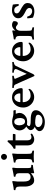

<svg xmlns="http://www.w3.org/2000/svg" viewBox="1424 -2114 906 3795"><g transform="rotate(-90 1877.5 -216.0)"><path d="M211.9 5.9Q168 5.9 140.6 -20.5Q113.3 -46.9 100.6 -87.9Q87.9 -128.9 87.9 -171.9V-281.2Q87.9 -328.1 72.3 -343.8Q63.5 -354.5 50.3 -358.9Q37.1 -363.3 26.9 -364.3Q16.6 -365.2 16.6 -367.2Q16.6 -394.5 21.5 -396.5Q44.9 -398.4 74.2 -403.3Q103.5 -408.2 128.9 -413.6Q154.3 -418.9 164.1 -421.9Q171.9 -423.8 178.7 -425.8Q185.5 -427.7 186.5 -427.7Q191.4 -427.7 193.8 -420.9Q196.3 -414.1 196.3 -410.2Q187.5 -344.7 187.5 -324.2V-207Q187.5 -130.9 209 -97.7Q230.5 -64.5 278.3 -64.5Q309.6 -64.5 331.1 -83.5Q352.5 -102.5 352.5 -120.1V-281.2Q352.5 -328.1 336.9 -343.8Q328.1 -354.5 314.9 -358.4Q301.8 -362.3 291.5 -363.8Q281.2 -365.2 281.2 -367.2Q281.2 -395.5 287.1 -396.5Q305.7 -398.4 334 -403.3Q362.3 -408.2 392.1 -414.6Q421.9 -420.9 443.4 -425.8L451.2 -427.7Q456.1 -427.7 459 -420.9Q461.9 -414.1 460.9 -410.2Q457 -377 455.1 -356Q453.1 -335 453.1 -326.2V-132.8Q453.1 -108.4 455.1 -90.8Q457 -73.2 460.9 -64.5Q464.8 -56.6 476.6 -54.2Q488.3 -51.8 499.5 -51.8Q510.7 -51.8 513.7 -50.8Q517.6 -49.8 517.6 -42Q517.6 -38.1 515.6 -28.8Q513.7 -19.5 509.8 -19.5Q488.3 -19.5 445.8 -11.7Q403.3 -3.9 358.4 5.9Q351.6 5.9 351.6 -9.8V-52.7Q351.6 -57.6 348.6 -57.6Q326.2 -33.2 289.1 -13.7Q252 5.9 211.9 5.9Z M568.4 2.9Q564.5 -1 564.5 -15.6Q564.5 -29.3 568.4 -29.3Q576.2 -29.3 588.9 -33.2Q601.6 -37.1 612.8 -43Q624 -48.8 625 -52.7Q628.9 -69.3 630.9 -87.9Q632.8 -106.4 632.8 -125V-282.2Q632.8 -328.1 617.2 -344.7Q608.4 -355.5 595.2 -359.4Q582 -363.3 571.8 -364.3Q561.5 -365.2 561.5 -367.2Q561.5 -396.5 566.4 -396.5Q597.7 -400.4 635.3 -407.7Q672.9 -415 703.1 -421.9L734.4 -429.7Q741.2 -429.7 741.2 -410.2Q741.2 -397.5 737.8 -373.5Q734.4 -349.6 734.4 -326.2V-140.6Q734.4 -79.1 741.2 -52.7Q743.2 -48.8 753.9 -43Q764.6 -37.1 777.3 -33.2Q790 -29.3 794.9 -29.3Q797.9 -29.3 798.3 -15.6Q798.8 -2 796.9 2.9Q766.6 1 735.4 -1Q704.1 -2.9 683.6 -2.9Q653.3 -2.9 621.6 -1Q589.8 1 568.4 2.9ZM675.8 -531.2Q651.4 -531.2 633.8 -548.8Q616.2 -566.4 616.2 -590.8Q616.2 -615.2 633.8 -632.3Q651.4 -649.4 675.8 -649.4Q700.2 -649.4 717.3 -632.3Q734.4 -615.2 734.4 -590.8Q734.4 -566.4 717.3 -548.8Q700.2 -531.2 675.8 -531.2Z M1023.4 6.8Q972.7 6.8 937 -25.9Q901.4 -58.6 901.4 -127V-363.3H841.8Q835 -363.3 835 -388.7Q835 -396.5 835.9 -397.5Q855.5 -406.2 874 -419.4Q892.6 -432.6 911.1 -449.2Q939.5 -477.5 957 -498.5Q974.6 -519.5 974.6 -519.5Q979.5 -519.5 984.4 -519Q989.3 -518.6 993.2 -517.6Q1002 -514.6 1002 -511.7V-416H1073.2Q1095.7 -416 1107.9 -415.5Q1120.1 -415 1121.1 -415Q1128.9 -415 1128.9 -406.2Q1128.9 -381.8 1119.1 -363.3H1002V-127.9Q1002 -88.9 1018.6 -68.4Q1035.2 -47.9 1064.5 -47.9Q1085 -47.9 1102.5 -56.2Q1120.1 -64.5 1122.1 -64.5Q1126 -65.4 1130.9 -55.7Q1135.7 -45.9 1134.8 -43Q1130.9 -34.2 1112.8 -22.5Q1094.7 -10.7 1070.8 -2Q1046.9 6.8 1023.4 6.8Z M1361.3 216.8Q1314.5 216.8 1273.9 204.6Q1233.4 192.4 1208.5 168Q1183.6 143.6 1183.6 109.4Q1183.6 81.1 1211.4 54.7Q1239.3 28.3 1271.5 17.6Q1246.1 9.8 1224.6 -12.2Q1203.1 -34.2 1203.1 -63.5Q1203.1 -104.5 1275.4 -150.4Q1256.8 -159.2 1238.8 -179.2Q1220.7 -199.2 1209.5 -226.1Q1198.2 -252.9 1198.2 -280.3Q1198.2 -327.1 1221.7 -360.4Q1245.1 -393.6 1284.7 -411.6Q1324.2 -429.7 1373 -429.7Q1410.2 -429.7 1454.1 -417Q1498 -404.3 1532.2 -404.3H1587.9Q1589.8 -404.3 1594.7 -391.6Q1599.6 -378.9 1599.6 -372.1Q1599.6 -358.4 1593.8 -358.4H1530.3Q1526.4 -358.4 1526.4 -355.5L1535.2 -330.1Q1543.9 -305.7 1543.9 -283.2Q1543.9 -245.1 1522 -210.4Q1500 -175.8 1461.9 -154.3Q1423.8 -132.8 1375 -132.8Q1357.4 -132.8 1342.3 -133.8Q1327.1 -134.8 1314.5 -136.7Q1302.7 -131.8 1293 -118.7Q1283.2 -105.5 1283.2 -94.7Q1283.2 -81.1 1300.8 -74.2Q1318.4 -67.4 1345.2 -64.9Q1372.1 -62.5 1397.5 -62.5H1408.2Q1505.9 -62.5 1551.3 -37.1Q1596.7 -11.7 1596.7 36.1Q1597.7 85 1564.5 126Q1531.2 167 1477.5 191.9Q1423.8 216.8 1361.3 216.8ZM1373 -174.8Q1409.2 -174.8 1426.3 -202.6Q1443.4 -230.5 1443.4 -271.5Q1443.4 -323.2 1423.8 -355.5Q1404.3 -387.7 1367.2 -387.7Q1332 -387.7 1315.4 -357.4Q1298.8 -327.1 1298.8 -288.1Q1298.8 -240.2 1318.4 -207.5Q1337.9 -174.8 1373 -174.8ZM1383.8 169.9Q1438.5 169.9 1473.1 144.5Q1507.8 119.1 1507.8 81.1Q1507.8 46.9 1459 36.1Q1434.6 30.3 1404.3 27.8Q1374 25.4 1348.6 25.4Q1333 25.4 1313 30.3Q1293 35.2 1278.3 48.8Q1263.7 62.5 1263.7 87.9Q1263.7 111.3 1280.8 129.9Q1297.9 148.4 1325.7 159.2Q1353.5 169.9 1383.8 169.9Z M1858.4 5.9Q1801.8 5.9 1754.4 -22.9Q1707 -51.8 1678.7 -101.1Q1650.4 -150.4 1650.4 -210Q1650.4 -276.4 1676.8 -326.2Q1703.1 -376 1748.5 -403.8Q1793.9 -431.6 1852.5 -431.6Q1900.4 -431.6 1934.6 -414.1Q1968.8 -396.5 1990.7 -368.7Q2012.7 -340.8 2022.9 -310.1Q2033.2 -279.3 2033.2 -252.9Q2033.2 -231.4 2025.9 -226.1Q2018.6 -220.7 1996.1 -220.7H1762.7Q1755.9 -220.7 1755.9 -214.8Q1755.9 -178.7 1768.6 -146.5Q1781.2 -113.3 1812 -88.9Q1842.8 -64.5 1885.7 -64.5Q1911.1 -64.5 1927.7 -68.4Q1944.3 -72.3 1960 -77.1Q1967.8 -80.1 1979.5 -87.4Q1991.2 -94.7 2001 -101.1Q2010.7 -107.4 2010.7 -107.4Q2012.7 -106.4 2015.6 -101.6Q2018.6 -96.7 2018.6 -91.8Q2018.6 -81.1 2012.7 -73.2Q2002.9 -55.7 1980 -37.6Q1957 -19.5 1925.8 -6.8Q1894.5 5.9 1858.4 5.9ZM1762.7 -267.6H1920.9Q1929.7 -267.6 1929.7 -282.2Q1929.7 -305.7 1919.4 -329.6Q1909.2 -353.5 1890.1 -370.1Q1871.1 -386.7 1845.7 -386.7Q1815.4 -386.7 1795.4 -366.2Q1775.4 -345.7 1766.1 -319.3Q1756.8 -293 1756.8 -274.4Q1756.8 -267.6 1762.7 -267.6Z M2282.2 10.7Q2273.4 10.7 2270.5 4.9Q2244.1 -54.7 2226.1 -95.2Q2208 -135.7 2194.8 -166Q2181.6 -196.3 2169.4 -224.1Q2157.2 -252 2141.6 -285.6Q2126 -319.3 2103.5 -369.1Q2091.8 -396.5 2040 -396.5Q2036.1 -396.5 2036.1 -412.1Q2036.1 -423.8 2040 -427.7Q2067.4 -427.7 2098.1 -424.8Q2128.9 -421.9 2159.2 -421.9Q2188.5 -421.9 2218.8 -424.8Q2249 -427.7 2276.4 -427.7Q2279.3 -423.8 2278.8 -410.2Q2278.3 -396.5 2274.4 -396.5Q2266.6 -396.5 2252.9 -393.6Q2239.3 -390.6 2228.5 -386.2Q2217.8 -381.8 2217.8 -375Q2217.8 -369.1 2219.7 -365.2L2316.4 -140.6L2404.3 -334Q2415 -357.4 2409.2 -370.1Q2394.5 -396.5 2340.8 -396.5Q2337.9 -396.5 2337.9 -410.2Q2337.9 -423.8 2340.8 -427.7Q2369.1 -426.8 2397.5 -424.3Q2425.8 -421.9 2444.3 -421.9Q2461.9 -421.9 2490.7 -424.3Q2519.5 -426.8 2548.8 -427.7Q2551.8 -423.8 2551.8 -412.1Q2551.8 -396.5 2545.9 -396.5Q2532.2 -396.5 2507.8 -387.2Q2483.4 -377.9 2474.6 -359.4L2311.5 -14.6Q2307.6 -6.8 2298.8 2Q2290 10.7 2282.2 10.7Z M2772.5 5.9Q2715.8 5.9 2668.5 -22.9Q2621.1 -51.8 2592.8 -101.1Q2564.5 -150.4 2564.5 -210Q2564.5 -276.4 2590.8 -326.2Q2617.2 -376 2662.6 -403.8Q2708 -431.6 2766.6 -431.6Q2814.5 -431.6 2848.6 -414.1Q2882.8 -396.5 2904.8 -368.7Q2926.8 -340.8 2937 -310.1Q2947.3 -279.3 2947.3 -252.9Q2947.3 -231.4 2939.9 -226.1Q2932.6 -220.7 2910.2 -220.7H2676.8Q2669.9 -220.7 2669.9 -214.8Q2669.9 -178.7 2682.6 -146.5Q2695.3 -113.3 2726.1 -88.9Q2756.8 -64.5 2799.8 -64.5Q2825.2 -64.5 2841.8 -68.4Q2858.4 -72.3 2874 -77.1Q2881.8 -80.1 2893.6 -87.4Q2905.3 -94.7 2915 -101.1Q2924.8 -107.4 2924.8 -107.4Q2926.8 -106.4 2929.7 -101.6Q2932.6 -96.7 2932.6 -91.8Q2932.6 -81.1 2926.8 -73.2Q2917 -55.7 2894 -37.6Q2871.1 -19.5 2839.8 -6.8Q2808.6 5.9 2772.5 5.9ZM2676.8 -267.6H2835Q2843.8 -267.6 2843.8 -282.2Q2843.8 -305.7 2833.5 -329.6Q2823.2 -353.5 2804.2 -370.1Q2785.2 -386.7 2759.8 -386.7Q2729.5 -386.7 2709.5 -366.2Q2689.5 -345.7 2680.2 -319.3Q2670.9 -293 2670.9 -274.4Q2670.9 -267.6 2676.8 -267.6Z M2997.1 3.9Q2993.2 0 2993.2 -14.6Q2993.2 -29.3 2997.1 -29.3Q3004.9 -29.3 3019 -32.7Q3033.2 -36.1 3045.4 -41.5Q3057.6 -46.9 3058.6 -50.8Q3065.4 -78.1 3065.4 -122.1V-281.2Q3065.4 -328.1 3049.8 -343.8Q3041 -354.5 3028.3 -358.9Q3015.6 -363.3 3005.4 -364.3Q2995.1 -365.2 2995.1 -367.2Q2995.1 -394.5 3000 -396.5Q3028.3 -398.4 3062 -405.8Q3095.7 -413.1 3140.6 -421.9Q3155.3 -424.8 3159.7 -426.3Q3164.1 -427.7 3165 -427.7Q3168.9 -427.7 3171.9 -421.4Q3174.8 -415 3174.8 -410.2Q3168.9 -369.1 3168.9 -363.3Q3186.5 -389.6 3216.8 -410.6Q3247.1 -431.6 3278.3 -431.6Q3332 -431.6 3358.4 -399.4Q3358.4 -316.4 3311.5 -316.4Q3294.9 -316.4 3273.4 -335.9Q3252 -355.5 3231.4 -355.5Q3210.9 -355.5 3196.3 -340.8Q3181.6 -326.2 3174.3 -304.7Q3167 -283.2 3167 -260.7V-138.7Q3167 -77.1 3173.8 -50.8Q3175.8 -46.9 3187.5 -41.5Q3199.2 -36.1 3212.9 -32.7Q3226.6 -29.3 3232.4 -29.3Q3235.4 -29.3 3235.8 -15.1Q3236.3 -1 3235.4 3.9Q3230.5 2.9 3207.5 1.5Q3184.6 0 3158.7 -1.5Q3132.8 -2.9 3117.2 -2.9Q3101.6 -2.9 3075.2 -1.5Q3048.8 0 3025.9 1.5Q3002.9 2.9 2997.1 3.9Z M3553.7 9.8Q3492.2 9.8 3427.7 -17.6Q3424.8 -29.3 3421.4 -50.8Q3418 -72.3 3415.5 -94.2Q3413.1 -116.2 3413.1 -127.9Q3419.9 -132.8 3426.8 -132.8Q3448.2 -132.8 3450.2 -125Q3458 -84 3488.8 -59.1Q3519.5 -34.2 3555.7 -34.2Q3583 -34.2 3600.6 -48.3Q3618.2 -62.5 3618.2 -90.8Q3618.2 -111.3 3602.5 -128.4Q3586.9 -145.5 3573.2 -152.3L3508.8 -186.5Q3463.9 -210 3439.5 -238.8Q3415 -267.6 3415 -308.6Q3415 -348.6 3437 -376Q3459 -403.3 3494.6 -418Q3530.3 -432.6 3571.3 -432.6Q3624 -432.6 3684.6 -416Q3689.5 -394.5 3691.9 -367.2Q3694.3 -339.8 3695.3 -306.6Q3695.3 -298.8 3682.6 -298.8Q3661.1 -298.8 3659.2 -306.6Q3652.3 -340.8 3630.4 -364.7Q3608.4 -388.7 3571.3 -388.7Q3543 -388.7 3526.9 -376Q3510.7 -363.3 3510.7 -339.8Q3510.7 -314.5 3530.3 -296.9Q3549.8 -279.3 3583 -262.7Q3608.4 -250 3632.3 -235.4Q3656.2 -220.7 3677.7 -203.1Q3715.8 -172.9 3715.8 -123Q3715.8 -82 3693.8 -52.2Q3671.9 -22.5 3635.3 -6.3Q3598.6 9.8 3553.7 9.8Z"/></g></svg>

Font: Crimson Text SemiBold
Style: Regular
Weight: 600
Designer: Sebastian Kosch
Foundry: Sebastian Kosch
Version: Version 1.100; ttfautohint (v1.8.4)